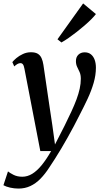

<svg xmlns="http://www.w3.org/2000/svg" viewBox="-64 -851 596 1119"><path d="M78.5 -450Q75 -469 69.5 -476Q64 -483 55 -483Q46.5 -483 38 -478.2Q29.5 -473.5 19 -464L8 -489Q15.5 -499 31.5 -512.5Q47.5 -526 69.5 -536.2Q91.5 -546.5 116.5 -546.5Q141.5 -546.5 156 -537.8Q170.5 -529 178 -512.5Q185.5 -496 189 -473Q195 -431.5 201.5 -387.8Q208 -344 214.5 -299Q221 -254 227.8 -209.2Q234.5 -164.5 241 -121.5L256.5 -9L312 -117.5Q334.5 -163 352 -200.8Q369.5 -238.5 381.8 -271.5Q394 -304.5 400.5 -334Q407 -363.5 407 -392Q407 -415.5 399.8 -431.2Q392.5 -447 385.5 -461.5Q378.5 -476 378.5 -495Q378.5 -518.5 392.8 -532.2Q407 -546 429.5 -546Q451.5 -546 466 -534.2Q480.5 -522.5 487.8 -502.2Q495 -482 495 -456.5Q495 -413.5 481.8 -367.8Q468.5 -322 447 -276Q425.5 -230 401.5 -184Q385 -150.5 366.8 -116.5Q348.5 -82.5 330 -49.2Q311.5 -16 292.8 15.2Q274 46.5 256.5 74.2Q239 102 223 125.5Q198.5 163.5 171.5 191Q144.5 218.5 113 233.2Q81.5 248 44 248Q19 248 -5 242.5Q-29 237 -44 228.5L-17.5 148Q-7.5 156.5 14.5 167.8Q36.5 179 66 179Q96 179 123.8 162Q151.5 145 178.8 111.8Q206 78.5 234 29.5H171ZM271 -622 420.5 -831 495 -769Q485.5 -756.5 468.5 -739.2Q451.5 -722 429.2 -702.8Q407 -683.5 383 -664.8Q359 -646 336 -630Q313 -614 294 -603.5Z"/></svg>

Font: Merriweather 72pt Medium
Style: Italic
Weight: 500
Italic angle: -7.8°
Version: Version 2.101